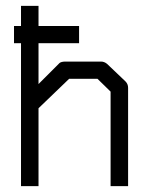

<svg xmlns="http://www.w3.org/2000/svg" viewBox="-20 -686 532 658"><path d="M52 -538H28V-597H52V-666H112V-597H251V-538H112V-398L184 -470Q190 -475 205 -475H326Q337.5 -475 347 -467L410 -407Q419 -398 419 -385V-48H359V-372L314 -416H217L112 -315V-48H52Z"/></svg>

Font: IBM 3270 Semi-Condensed
Style: Condensed
Weight: 400
Monospace: yes
Version: Version 2.3.1